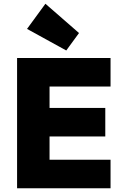

<svg xmlns="http://www.w3.org/2000/svg" viewBox="-20 -1003 659 1023"><path d="M333 -734 124 -849 222 -983 401 -827ZM71 0V-694H569V-542H244V-428H541V-276H244V-152H569V0Z"/></svg>

Font: Cantarell Extra Bold
Style: Regular
Weight: 800
Designer: Dave Crossland, Nikolaus Waxweiler, Florian Fecher, Jacques Le Bailly, Eben Sorkin, Alexei Vanyashin, Alexios Zavras, Em
Version: Version 0.303